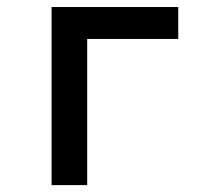

<svg xmlns="http://www.w3.org/2000/svg" viewBox="-20 -538 626 558"><path d="M129.9 0V-517.6H498V-424.8H233.4V0Z"/></svg>

Font: Cascadia Mono PL
Style: Regular
Weight: 400
Monospace: yes
Designer: Aaron Bell
Foundry: Saja Typeworks
Version: Version 2404.023; ttfautohint (v1.8.4)